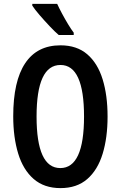

<svg xmlns="http://www.w3.org/2000/svg" viewBox="-20 -1050 620 987"><path d="M533 -451Q533 -342 507.5 -259Q482 -176 428.5 -129.5Q375 -83 291 -83Q207 -83 153 -130Q99 -177 73.5 -260.5Q48 -344 48 -452Q48 -633 109.5 -725Q171 -817 291 -817Q375 -817 428.5 -771Q482 -725 507.5 -642.5Q533 -560 533 -451ZM168 -451Q168 -186 290 -186Q412 -186 412 -451Q412 -716 291 -716Q168 -716 168 -451ZM274 -1030Q284 -1008 299 -980Q314 -952 330 -925.5Q346 -899 359 -882V-870H282Q263 -886 236 -914.5Q209 -943 184 -972Q159 -1001 146 -1021V-1030Z"/></svg>

Font: Noto Sans Kannada UI ExtraCondensed SemiBold
Style: Regular
Weight: 600
Width: 2
Designer: Jelle Bosma - Monotype Design Team
Foundry: Monotype Imaging Inc.
Version: Version 2.005; ttfautohint (v1.8.4.7-5d5b)